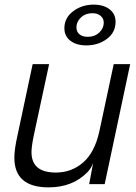

<svg xmlns="http://www.w3.org/2000/svg" viewBox="-20 -795 586 829"><path d="M190 14Q42 14 42 -114Q42 -150 55 -208L121 -518H192L125 -206Q116 -161 116 -138Q116 -50 221 -50Q289 -50 339 -93.5Q389 -137 409 -228L471 -518H542L432 0H365L382 -91Q373 -67 357 -51Q293 14 190 14ZM258 -673Q258 -718 296 -746.5Q334 -775 384 -775Q427 -775 453 -755Q479 -735 479 -701Q479 -655 441.5 -627Q404 -599 353 -599Q310 -599 284 -619Q258 -639 258 -673ZM310 -677Q310 -658 323 -647Q336 -636 359 -636Q389 -636 408.5 -654.5Q428 -673 428 -697Q428 -715 414.5 -726.5Q401 -738 379 -738Q349 -738 329.5 -719.5Q310 -701 310 -677Z"/></svg>

Font: Nacelle Light
Style: Italic
Weight: 300
Italic angle: -12°
Designer: Sora Sagano
Foundry: Sora Sagano
Version: Version 1.000;FEAKit 1.0